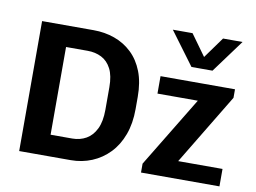

<svg xmlns="http://www.w3.org/2000/svg" viewBox="-80 -879 1331 998"><g transform="rotate(10 585.0 -380.0)"><path d="M78 0V-686H350Q409 -686 461 -667.5Q513 -649 552.5 -611.5Q592 -574 614 -517.5Q636 -461 636 -384V-320Q636 -244 614 -184.5Q592 -125 552.5 -84Q513 -43 461 -21.5Q409 0 350 0ZM224 -112H338Q379 -112 411.5 -130.5Q444 -149 463 -188Q482 -227 482 -289V-408Q482 -469 463 -505.5Q444 -542 411.5 -558.5Q379 -575 338 -575H224ZM721 0V-47L947 -419H734V-511H1127V-466L901 -92H1135V0ZM1123 -760 995 -586H884L755 -760H859L973 -602H906L1020 -760Z"/></g></svg>

Font: Chivo Medium SemiBold
Style: Regular
Weight: 600
Version: Version 2.002